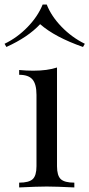

<svg xmlns="http://www.w3.org/2000/svg" viewBox="-55 -822 392 842"><path d="M271 -21V0Q190 -4 150 -4Q110 -4 29 0V-21Q72 -21 88.5 -36.5Q105 -52 105 -93V-406Q105 -453 87.5 -473.5Q70 -494 29 -494V-515Q61 -512 91 -512Q153 -512 195 -526V-93Q195 -52 211.5 -36.5Q228 -21 271 -21ZM317 -630 309 -616Q186 -659 121 -716Q68 -659 -27 -616L-35 -630Q21 -657 66 -703.5Q111 -750 132 -802H150Q170 -751 215 -704.5Q260 -658 317 -630Z"/></svg>

Font: Playfair Display
Style: Regular
Weight: 400
Designer: Claus Eggers S?rensen
Foundry: Claus Eggers S?rensen
Version: Version 1.003